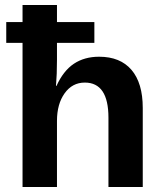

<svg xmlns="http://www.w3.org/2000/svg" viewBox="-20 -745 651 765"><path d="M203.1 -402.8H205.1Q232.4 -462.9 274.4 -491Q316.4 -519 375 -519Q459 -519 503.9 -466.6Q548.8 -414.1 548.8 -314.9V0H412.1V-275.9Q412.1 -416 317.9 -416Q268.1 -416 237.5 -373.3Q207 -330.6 207 -263.2V0H69.8V-574.2H4.9V-657.2H69.8V-725.1H207V-657.2H356V-574.2H207V-506.8Q207 -448.2 203.1 -402.8Z"/></svg>

Font: Libra Sans Modern
Style: Bold
Weight: 700
Foundry: Stefan Peev, Context Ltd
Version: Version 1.000